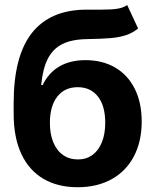

<svg xmlns="http://www.w3.org/2000/svg" viewBox="-20 -746 627 776"><path d="M331.1 -587.9Q269.5 -586.9 231.4 -567.6Q193.4 -548.3 173.1 -508.3Q152.8 -468.3 146.5 -402.3H152.3Q176.3 -451.7 219.7 -477.3Q263.2 -502.9 326.2 -502.9Q393.6 -502.9 444.8 -473.4Q496.1 -443.8 524.4 -387.7Q552.7 -331.5 552.7 -254.9Q552.7 -174.3 521.2 -114.3Q489.7 -54.2 431.2 -21.7Q372.6 10.7 293.9 10.7Q213.4 10.7 155.3 -23.4Q97.2 -57.6 66.2 -124Q35.2 -190.4 35.2 -286.1V-329.1Q35.2 -518.6 108.4 -612.1Q181.6 -705.6 326.2 -707H348.6H389.6Q430.2 -707 454.1 -710.7Q478 -714.4 494.1 -725.6L538.1 -630.9Q516.1 -612.8 489.5 -604Q462.9 -595.2 427.7 -592Q392.6 -588.9 331.1 -587.9ZM405.3 -250Q405.3 -318.4 375.7 -356Q346.2 -393.6 293.9 -393.6Q241.7 -393.6 211.9 -356Q182.1 -318.4 181.6 -250Q181.6 -204.6 195.3 -171.1Q209 -137.7 234.6 -119.6Q260.3 -101.6 294.9 -101.6Q328.6 -101.6 353.5 -119.6Q378.4 -137.7 391.8 -171.1Q405.3 -204.6 405.3 -250Z"/></svg>

Font: Pretendard Std
Style: Bold
Weight: 700
Designer: Base glyphs from Inter by Rasmus Andersson; Hangeul glyphs from Noto Sans CJK(Source Han Sans) by Jang Soo-young and Kan
Foundry: Kil Hyung-jin
Version: Version 1.309